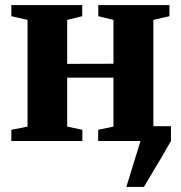

<svg xmlns="http://www.w3.org/2000/svg" viewBox="-20 -553 709 753"><path d="M475.5 180 531 0 528 -58H650.5V0Q633 31 613.5 64Q594 97 576 126.8Q558 156.5 544.5 180ZM24.5 0V-44L88 -56.5V-475L24.5 -489.5V-533H302.5V-489.5L243.5 -475V-302.5L425 -303V-475L365.5 -489.5V-533H644.5V-489.5L581.5 -475V-56.5L645 -44V0H365V-44L425 -56.5V-248.5H243.5V-56.5L303 -44V0Z"/></svg>

Font: Merriweather 72pt ExtraBold
Style: Regular
Weight: 800
Version: Version 2.100